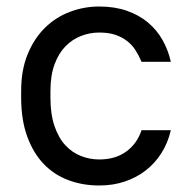

<svg xmlns="http://www.w3.org/2000/svg" viewBox="-20 -560 585 590"><path d="M285 10Q234 10 190 -6.5Q146 -23 114 -56.5Q82 -90 63.5 -141Q45 -192 45 -260V-280Q45 -345 65 -393.5Q85 -442 118 -474.5Q151 -507 194.5 -523.5Q238 -540 285 -540Q332 -540 369.5 -527Q407 -514 434.5 -491Q462 -468 479.5 -437Q497 -406 505 -370H415Q407 -389 396.5 -405.5Q386 -422 370.5 -434Q355 -446 334.5 -453Q314 -460 285 -460Q256 -460 229 -449.5Q202 -439 181 -417.5Q160 -396 147.5 -362Q135 -328 135 -280V-260Q135 -209 147.5 -172.5Q160 -136 181 -113.5Q202 -91 229 -80.5Q256 -70 285 -70Q334 -70 367.5 -94Q401 -118 415 -160H505Q496 -121 476 -89.5Q456 -58 427.5 -36Q399 -14 363 -2Q327 10 285 10Z"/></svg>

Font: Golos Text VF
Style: Regular
Weight: 400
Designer: A.Korolkova, Vitaly Kuzmin
Foundry: ParaType Ltd
Version: Version 2.003